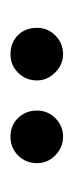

<svg xmlns="http://www.w3.org/2000/svg" viewBox="96 -782 143 376"><g transform="rotate(90 168.0 -593.5)"><path d="M34 -594Q34 -615 49 -630Q64 -645 86 -645Q106 -645 121.5 -629.5Q137 -614 137 -594Q137 -572 122 -557Q107 -542 86 -542Q63 -542 48.5 -556.5Q34 -571 34 -594ZM196 -594Q196 -615 211 -630Q226 -645 247 -645Q268 -645 283.5 -630Q299 -615 299 -594Q299 -572 284 -557Q269 -542 247 -542Q225 -542 210.5 -557Q196 -572 196 -594Z"/></g></svg>

Font: TajawalTap Med
Style: Regular
Weight: 500
Designer: Boutros Fonts
Foundry: Created by Boutros International 2017
Version: Version 2.700